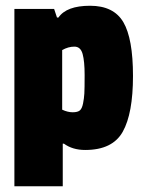

<svg xmlns="http://www.w3.org/2000/svg" viewBox="-20 -510 506 667"><path d="M198 -11V137H30V-479H168L178 -449H183Q211 -490 293 -490Q375 -490 408.5 -433Q442 -376 442 -246Q442 -116 406.5 -52.5Q371 11 276 11Q232 11 202 -11ZM196 -336V-129Q215 -120 232.5 -120Q250 -120 257.5 -126.5Q265 -133 268.5 -150.5Q272 -168 273 -185Q274 -202 274 -249.5Q274 -297 267 -322.5Q260 -348 238.5 -348Q217 -348 196 -336Z"/></svg>

Font: Passion One
Style: Regular
Weight: 400
Designer: Alejandro Lo Celso
Foundry: Fontstage
Version: Version 1.002